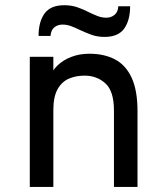

<svg xmlns="http://www.w3.org/2000/svg" viewBox="-20 -734 656 754"><path d="M97 0V-511H189.5V-407L176 -430Q184 -456 205.8 -477Q227.5 -498 259.8 -510.5Q292 -523 331 -523Q389 -523 431.5 -500.8Q474 -478.5 497 -428.8Q520 -379 520 -297.5V0H427.5V-300Q427.5 -376 394 -406.5Q360.5 -437 312 -437Q277.5 -437 249.8 -424.8Q222 -412.5 205.8 -383Q189.5 -353.5 189.5 -302V0ZM390.5 -589Q362 -589 338.2 -597.8Q314.5 -606.5 293.5 -616.5Q276 -625 259.5 -631.2Q243 -637.5 225.5 -637.5Q207 -637.5 193.5 -626.8Q180 -616 178.5 -593H131.5Q131.5 -648.5 155 -681Q178.5 -713.5 232.5 -713.5Q261 -713.5 284.5 -705.2Q308 -697 328 -686.5Q345.5 -678 362.5 -671.2Q379.5 -664.5 397.5 -664.5Q416.5 -664.5 430 -675.8Q443.5 -687 444.5 -709.5H491Q491 -654.5 467.8 -621.8Q444.5 -589 390.5 -589Z"/></svg>

Font: Overpass Mono Medium
Style: Regular
Weight: 500
Monospace: yes
Designer: Delve Withrington, Dave Bailey
Foundry: Delve Fonts LLC
Version: Version 4.000